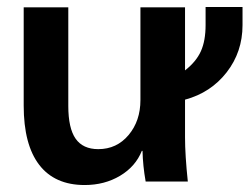

<svg xmlns="http://www.w3.org/2000/svg" viewBox="-20 -521 716 551"><path d="M676 -501V-449Q676 -372 630.5 -313.5Q585 -255 511 -235V-127Q511 -76 519 0H398Q390 -45 389 -88H387Q369 -43 324.5 -16.5Q280 10 223 10Q137 10 92.5 -48Q48 -106 48 -218V-500H176V-217Q176 -153 197 -123Q218 -93 262 -93Q315 -93 349 -133.5Q383 -174 383 -234V-500H511V-319Q543 -344 556.5 -374Q570 -404 570 -449V-501Z"/></svg>

Font: Sarabun
Style: Bold
Weight: 700
Designer: Suppakit Chalermlarp | Katatrad Co.,Ltd.
Foundry: Cadson Demak Co.,Ltd.
Version: Version 1.000; ttfautohint (v1.6)